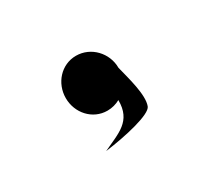

<svg xmlns="http://www.w3.org/2000/svg" viewBox="-49 -161 303 280"><g transform="rotate(-30 102.5 -21.0)"><path d="M52.8 -46C52.8 -21 71.5 0.2 96.5 0.2C104.2 0.2 111.5 -1.8 117.8 -5.3C118.1 30.7 93.4 36.7 65.3 50.2C100.3 45.7 146.5 35.2 150.3 24C156.5 7.8 146.5 -25.6 141.5 -46C141.5 -71 121.5 -92.2 96.5 -92.2C71.5 -92.2 52.8 -71 52.8 -46Z"/></g></svg>

Font: Hi.
Style: Regular
Weight: 400
Designer: Mew Too, Robert Jablonski
Foundry: Cannot Into Space Fonts
Version: Version 1.996